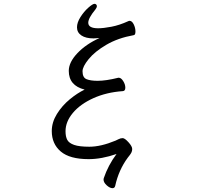

<svg xmlns="http://www.w3.org/2000/svg" viewBox="-20 -821 1040 1005"><path d="M636 -362Q636 -345 623 -344Q537 -338 468.5 -307Q400 -276 361.5 -230Q323 -184 323 -134Q323 -106 332 -89Q341 -72 368 -62.5Q395 -53 448 -53Q508 -53 585 -85Q588 -86 599.5 -92Q611 -98 622 -98Q633 -98 652.5 -76.5Q672 -55 672 -41Q672 -31 668 -23Q664 -15 658 -7.5Q652 0 649 4Q601 69 583 152Q580 164 569 164Q555 164 538.5 149Q522 134 522 119Q522 114 523 112Q546 44 590 -15Q512 12 444 12Q345 12 298 -28Q251 -68 251 -135Q251 -181 278 -224.5Q305 -268 345 -301Q385 -334 423 -352Q340 -373 340 -450Q340 -495 385 -542.5Q430 -590 501 -622Q479 -620 470 -620Q429 -620 406 -635.5Q383 -651 383 -678Q383 -703 401 -731.5Q419 -760 442 -780.5Q465 -801 475 -801Q480 -801 483.5 -797.5Q487 -794 487 -789Q487 -781 479 -771Q442 -726 442 -702Q442 -673 494 -673Q521 -673 563 -681Q605 -689 651 -710Q655 -712 658 -712Q671 -712 680 -693.5Q689 -675 689 -656Q689 -638 680 -637Q597 -622 536.5 -586.5Q476 -551 444 -511.5Q412 -472 412 -448Q412 -415 433 -406.5Q454 -398 491 -398Q535 -398 599 -414H602Q614 -414 625 -396.5Q636 -379 636 -362Z"/></svg>

Font: Iansui
Style: Regular
Weight: 400
Designer: But Ko / Fontworks Inc.
Foundry: zi-hi.com / Fontworks Inc.
Version: Version 1.002